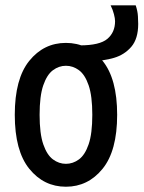

<svg xmlns="http://www.w3.org/2000/svg" viewBox="-20 -688 536 717"><path d="M226.1 9.3Q143.6 9.3 89.4 -57.6Q35.2 -124.5 35.2 -259.3Q35.2 -394 89.4 -460.9Q143.6 -527.8 226.1 -527.8Q308.6 -527.8 363 -460.9Q417.5 -394 417.5 -259.3Q417.5 -124.5 363 -57.6Q308.6 9.3 226.1 9.3ZM226.1 -76.2Q252.4 -76.2 274.9 -92.8Q297.4 -109.4 311 -149.2Q324.7 -189 324.7 -259.3Q324.7 -329.6 311 -369.4Q297.4 -409.2 274.9 -425.8Q252.4 -442.4 226.1 -442.4Q200.2 -442.4 177.7 -425.8Q155.3 -409.2 141.6 -369.4Q127.9 -329.6 127.9 -259.3Q127.9 -189 141.6 -149.2Q155.3 -109.4 177.7 -92.8Q200.2 -76.2 226.1 -76.2ZM324.7 -460.4 278.3 -518.6Q352.5 -518.6 381.1 -543Q409.7 -567.4 409.7 -608.9Q409.7 -618.7 405.5 -635Q401.4 -651.4 393.1 -668H486.8Q494.1 -646.5 495.1 -627Q496.1 -607.4 496.1 -598.6Q496.1 -543.5 470.5 -513.4Q444.8 -483.4 405.5 -471.9Q366.2 -460.4 324.7 -460.4Z"/></svg>

Font: Voltaire
Style: Regular
Weight: 400
Designer: Yvonne Schüttler, Eben Sorkin, Emma Marichal
Foundry: Sorkin Type Co.
Version: Version 1.010; ttfautohint (v1.8.4.7-5d5b)